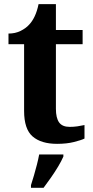

<svg xmlns="http://www.w3.org/2000/svg" viewBox="-20 -680 445 921"><path d="M253.9 10Q177.3 10 136.5 -25.4Q95.6 -60.7 95.6 -147.9V-468H20.7V-519Q53.2 -519 78.7 -531.7Q104.2 -544.4 119 -560.9Q134.3 -576.5 146.2 -601.4Q158 -626.2 165 -660.2H248.2V-536H376.3V-468H248.2V-158.2Q248.2 -113.6 263.7 -92.5Q279.1 -71.4 314.3 -71.4Q333.5 -71.4 351.4 -74Q369.3 -76.6 385.3 -80.2V-15.3Q369.4 -7.5 334.7 1.2Q300 10 253.9 10ZM128.6 208Q135.2 187.7 142.8 161.9Q150.4 136 157.2 109.3Q163.9 82.7 167.9 61H284V71Q275 92 259 118.7Q243 145.4 224.1 172.4Q205.2 199.4 188.9 221H128.6Z"/></svg>

Font: Noto Serif Ethiopic
Style: Regular
Weight: 400
Designer: Monotype Design Team
Foundry: Monotype Imaging Inc.
Version: Version 2.102